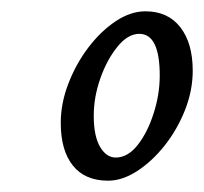

<svg xmlns="http://www.w3.org/2000/svg" viewBox="-20 -565 362 341"><path d="M171.9 -244.1Q130.9 -244.1 109.4 -271Q87.9 -297.9 87.9 -346.7Q87.9 -381.8 101.6 -417Q115.2 -452.1 137.2 -481Q159.2 -509.8 185.5 -527.3Q211.9 -544.9 238.3 -544.9Q278.3 -544.9 300.3 -516.6Q322.3 -488.3 322.3 -439.5Q322.3 -404.3 308.6 -369.6Q294.9 -335 272.5 -306.6Q250 -278.3 223.6 -261.2Q197.3 -244.1 171.9 -244.1ZM185.5 -285.2Q207 -285.2 224.6 -307.6Q242.2 -330.1 252.9 -363.8Q263.7 -397.5 263.7 -430.7Q263.7 -504.9 227.5 -504.9Q207 -504.9 188.5 -481.9Q169.9 -459 158.2 -425.8Q146.5 -392.6 146.5 -359.4Q146.5 -323.2 157.7 -304.2Q168.9 -285.2 185.5 -285.2Z"/></svg>

Font: Crimson Text
Style: Italic
Weight: 400
Italic angle: -11°
Designer: Sebastian Kosch
Foundry: Sebastian Kosch
Version: Version 1.100; ttfautohint (v1.8.4)